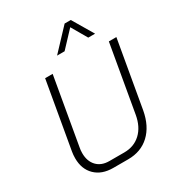

<svg xmlns="http://www.w3.org/2000/svg" viewBox="-218 -1073 1121 1216"><g transform="rotate(-30 342.5 -465.0)"><path d="M72 -165Q72 -190 76 -213L161 -700H216L131 -212Q127 -193 127 -171Q127 -112 160 -77Q193 -42 251 -42H360Q432 -42 480 -87Q528 -132 542 -212L627 -700H682L597 -213Q578 -108 516 -50Q454 8 360 8H251Q168 8 120 -39Q72 -86 72 -165ZM441 -938H486L576 -786H526L460 -900L353 -786H298Z"/></g></svg>

Font: Bai Jamjuree Light
Style: Italic
Weight: 300
Italic angle: -10°
Version: Version 1.000; ttfautohint (v1.6)